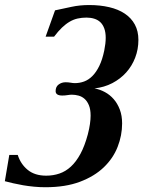

<svg xmlns="http://www.w3.org/2000/svg" viewBox="-22 -747 628 777"><path d="M328.1 -675.8Q309.1 -675.8 292.5 -672.1Q275.9 -668.5 260.3 -659.4Q244.6 -650.4 229 -635.5Q213.4 -620.6 196.8 -598.6H162.6L200.7 -705.1Q234.9 -712.4 268.1 -719.5Q301.3 -726.6 338.9 -726.6Q383.3 -726.6 419.9 -718Q456.5 -709.5 482.9 -691.9Q509.3 -674.3 523.7 -647.7Q538.1 -621.1 538.1 -585.4Q538.1 -547.4 525.1 -513.7Q512.2 -480 488.8 -453.9Q465.3 -427.7 432.6 -410.6Q399.9 -393.6 360.4 -389.2Q382.3 -385.3 402.6 -374.3Q422.9 -363.3 438.2 -345.7Q453.6 -328.1 462.9 -303.5Q472.2 -278.8 472.2 -247.6Q472.2 -199.2 454.1 -152.8Q436 -106.4 398.2 -70.1Q360.4 -33.7 301.8 -11.5Q243.2 10.7 161.6 10.7Q138.7 10.7 115.7 8.5Q92.8 6.3 71.5 2.7Q50.3 -1 31.2 -5.4Q12.2 -9.8 -2.4 -13.7L15.6 -120.1H49.8Q61.5 -83 90.1 -59.6Q118.7 -36.1 165 -36.1Q193.4 -36.1 218.5 -44.7Q243.7 -53.2 264.9 -72.8Q286.1 -92.3 303.5 -124.3Q320.8 -156.2 333.5 -203.6Q339.4 -226.6 342 -245.1Q344.7 -263.7 344.7 -278.8Q344.7 -304.2 337.9 -320.8Q331.1 -337.4 320.3 -346.9Q309.6 -356.4 295.9 -360.1Q282.2 -363.8 268.6 -363.8Q261.7 -363.8 251.2 -362.1Q240.7 -360.4 230 -360.4Q203.1 -360.4 203.1 -378.4Q203.1 -396 215.3 -405Q227.5 -414.1 243.2 -414.1Q254.4 -414.1 263.7 -412.4Q272.9 -410.6 281.2 -410.6Q300.3 -410.6 318.4 -417.2Q336.4 -423.8 351.8 -439.2Q367.2 -454.6 379.6 -479.7Q392.1 -504.9 399.9 -542.5Q405.8 -571.8 405.8 -593.8Q405.8 -616.2 399.9 -632.1Q394 -647.9 383.8 -657.5Q373.5 -667 359.1 -671.4Q344.7 -675.8 328.1 -675.8Z"/></svg>

Font: Arian AMU Serif
Style: Bold Italic
Weight: 700
Italic angle: -15°
Designer: Ruben Hakobyan (Tarumian)
Foundry: Ruben Hakobyan (Tarumian)
Version: Version 1.002